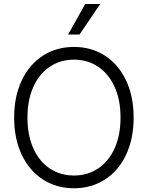

<svg xmlns="http://www.w3.org/2000/svg" viewBox="-20 -958 761 987"><path d="M360.4 9.8Q271 9.8 201.2 -34.9Q131.3 -79.6 92 -162.1Q52.7 -244.6 52.7 -353.5Q52.7 -462.4 92 -544.9Q131.3 -627.4 201.2 -672.1Q271 -716.8 360.4 -716.8Q449.2 -716.8 519 -672.1Q588.9 -627.4 627.9 -544.9Q667 -462.4 667 -353.5Q667 -244.6 627.9 -162.1Q588.9 -79.6 519 -34.9Q449.2 9.8 360.4 9.8ZM360.4 -651.4Q291.5 -651.4 237.3 -615.7Q183.1 -580.1 152.1 -512.7Q121.1 -445.3 121.1 -353.5Q121.1 -261.7 151.9 -194.3Q182.6 -127 236.8 -91.3Q291 -55.7 360.4 -55.7Q429.2 -55.7 483.4 -91.3Q537.6 -127 568.6 -194.3Q599.6 -261.7 599.6 -353.5Q599.6 -445.8 568.6 -512.9Q537.6 -580.1 483.4 -615.7Q429.2 -651.4 360.4 -651.4ZM418 -937.5H495.1L388.7 -780.3H330.1Z"/></svg>

Font: Pretendard JP Light
Style: Regular
Weight: 300
Designer: Base glyphs from Inter by Rasmus Andersson; Hangeul glyphs from Noto Sans CJK(Source Han Sans) by Jang Soo-young and Kan
Foundry: Kil Hyung-jin
Version: Version 1.309